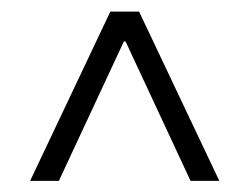

<svg xmlns="http://www.w3.org/2000/svg" viewBox="-20 -706 440 339"><path d="M174.8 -685.5H225.6L367.2 -386.7H316.4L201.7 -632.8H198.7L84 -386.7H33.2Z"/></svg>

Font: Pretendard GOV ExtraLight
Style: Regular
Weight: 200
Designer: Base glyphs from Inter by Rasmus Andersson; Hangeul glyphs from Noto Sans CJK(Source Han Sans) by Jang Soo-young and Kan
Foundry: Kil Hyung-jin
Version: Version 1.309